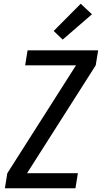

<svg xmlns="http://www.w3.org/2000/svg" viewBox="-20 -1003 543 1023"><path d="M6 0 19 -80 385 -655H114L127 -735H503L490 -655L124 -80H395L382 0ZM314 -792 266 -838 410 -983 470 -927Z"/></svg>

Font: Iosevka SS18 Medium
Style: Italic
Weight: 500
Italic angle: -9°
Monospace: yes
Designer: Belleve Invis
Foundry: Belleve Invis
Version: Version 25.1.1; ttfautohint (v1.8.4)